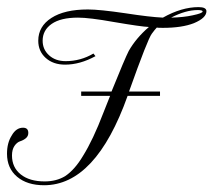

<svg xmlns="http://www.w3.org/2000/svg" viewBox="-20 -517 609 548"><path d="M298.3 -255.8Q336.7 -350.8 347.5 -371.7Q368.3 -408.3 405 -440Q383.3 -440.8 305 -454.2Q235 -466.7 202.5 -466.7Q153.3 -466.7 127.5 -448.8Q101.7 -430.8 101.7 -400.8Q101.7 -375.8 120 -359.2Q138.3 -342.5 167.5 -342.5Q210 -342.5 246.7 -364.2L252.5 -356.7Q208.3 -332.5 165.8 -332.5Q131.7 -332.5 110.4 -351.7Q89.2 -370.8 89.2 -400.8Q89.2 -441.7 126.7 -465.8Q164.2 -490 230.8 -490Q264.2 -490 337.5 -479.2Q408.3 -468.3 445 -466.7Q498.3 -496.7 546.7 -496.7Q569.2 -496.7 569.2 -485Q569.2 -465.8 533.3 -450.8Q499.2 -437.5 445 -437.5Q430 -437.5 427.5 -438.3Q422.5 -433.3 413.3 -420.8Q401.7 -405.8 348.3 -255.8H436.7V-243.3H344.2Q253.3 11.7 105.8 11.7Q57.5 11.7 28.8 -12.5Q0 -36.7 0 -78.3Q0 -109.2 13.3 -130Q25.8 -152.5 45.8 -152.5Q60.8 -152.5 60.8 -137.5Q60.8 -128.3 53.8 -122.5Q46.7 -116.7 37.5 -113.8Q28.3 -110.8 21.2 -100.4Q14.2 -90 14.2 -73.3Q14.2 -39.2 39.2 -19.2Q64.2 0.8 107.5 0.8Q140.8 0.8 165.8 -14.2Q193.3 -32.5 216.7 -71.7Q245.8 -118.3 275 -195L294.2 -243.3H211.7V-255.8ZM558.3 -484.2Q558.3 -488.3 544.2 -488.3Q510 -488.3 468.3 -466.7Q504.2 -467.5 530 -473.3Q558.3 -479.2 558.3 -484.2Z"/></svg>

Font: Sirivennela
Style: Regular
Weight: 400
Designer: Appaji Ambarisha Darbha
Foundry: Appaji Ambarisha Darbha
Version: Version 1.00; ttfautohint (v1.8.4.7-5d5b)